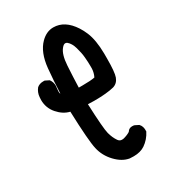

<svg xmlns="http://www.w3.org/2000/svg" viewBox="-186 -862 872 970"><g transform="rotate(-30 250.0 -377.0)"><path d="M42 -473.6Q42 -481.4 43 -490.2Q44.9 -516.6 61.5 -537.1Q76.2 -549.8 97.7 -549.8Q100.6 -549.8 106.4 -549.8L129.9 -538.1Q142.6 -520.5 142.6 -499Q142.6 -495.1 141.1 -484.9Q139.6 -474.6 139.6 -466.8Q139.6 -459 140.6 -456.5Q141.6 -454.1 142.6 -453.1Q145.5 -525.4 152.3 -595.7Q161.1 -683.6 205.1 -727.5Q238.3 -760.7 278.3 -760.7Q344.7 -760.7 391.6 -688.5Q404.3 -668.9 414.1 -645.5Q434.6 -596.7 435.5 -517.6Q435.5 -506.8 435.5 -488.3Q435.5 -409.2 425.8 -382.8Q415 -354.5 388.7 -346.7Q346.7 -335.9 272.5 -335.9Q254.9 -335.9 236.3 -336.9Q242.2 -192.4 250.5 -161.1Q258.8 -129.9 274.4 -107.4Q280.3 -99.6 285.6 -97.7Q291 -95.7 294.4 -95.7Q297.9 -95.7 301.3 -95.7Q304.7 -95.7 315.4 -99.1Q326.2 -102.5 335 -106.9Q343.8 -111.3 345.7 -113.3Q347.7 -115.2 348.6 -117.2Q357.4 -128.9 374 -128.9Q383.8 -128.9 387.7 -127L409.2 -116.2Q418 -106.4 420.4 -97.2Q422.9 -87.9 422.9 -82Q422.9 -76.2 422.9 -70.3Q404.3 -33.2 371.1 -10.7Q344.7 6.8 305.7 6.8Q293 6.8 282.2 5.9Q241.2 -1 205.1 -39.1Q168.9 -77.1 157.7 -127Q146.5 -176.8 140.6 -348.6Q102.5 -357.4 72.3 -392.1Q42 -426.8 42 -473.6ZM258.8 -432.6Q308.6 -432.6 332 -437.5Q342.8 -459 343.8 -483.4Q343.8 -491.2 343.8 -498Q343.8 -520.5 341.3 -548.8Q338.9 -577.1 329.1 -610.4Q320.3 -641.6 301.8 -657.2Q295.9 -661.1 291 -661.1Q281.2 -661.1 270.5 -647.5Q248 -621.1 244.1 -557.6Q240.2 -494.1 238.3 -432.6Q249 -432.6 258.8 -432.6Z"/></g></svg>

Font: JasonHandwriting2
Style: SemiBold
Weight: 600
Version: Version 1.04.7